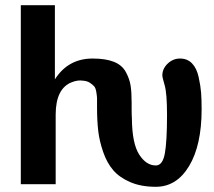

<svg xmlns="http://www.w3.org/2000/svg" viewBox="-20 -708 822 738"><path d="M60 0V-688H191V-455V-403Q242 -483 336 -483Q386 -483 417.5 -470.5Q449 -458 463.5 -431.5Q478 -405 482 -379Q486 -353 486 -313V-290Q486 -265 487 -251Q488 -156 515 -114Q542 -72 579 -72Q605 -72 613.5 -117.5Q622 -163 622 -266Q622 -349 613 -380Q604 -411 604 -418Q604 -444 624.5 -463.5Q645 -483 672 -483Q700 -483 718 -464.5Q736 -446 743.5 -412Q751 -378 753 -351.5Q755 -325 755 -288Q755 -150 707 -70Q659 10 579 10Q522 10 480.5 -8Q439 -26 415 -54Q391 -82 376.5 -124Q362 -166 357.5 -205.5Q353 -245 353 -295V-307Q353 -325 353 -330.5Q353 -336 350.5 -352.5Q348 -369 342.5 -375.5Q337 -382 326 -389.5Q315 -397 298 -398Q279 -401 256 -392Q194 -368 194 -267V-264V0Z"/></svg>

Font: Coval
Style: ExtraBold
Weight: 800
Foundry: Context Ltd
Version: Version 001.000